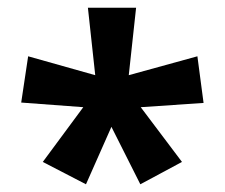

<svg xmlns="http://www.w3.org/2000/svg" viewBox="-20 -871 583 498"><path d="M333 -851H208L227 -676L53 -725L35 -605L196 -593L91 -451L203 -393L269 -542L344 -393L452 -451L345 -593L508 -604L492 -725L314 -676Z"/></svg>

Font: Noto Sans Tamil UI SemiCondensed
Style: Bold
Weight: 700
Width: 4
Designer: Jelle Bosma - Monotype Design Team
Foundry: Monotype Imaging Inc.
Version: Version 2.004